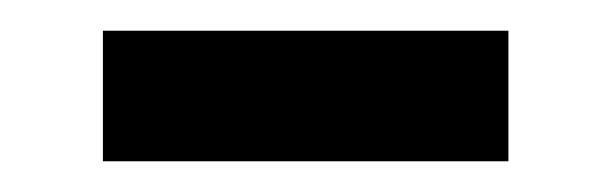

<svg xmlns="http://www.w3.org/2000/svg" viewBox="-20 -345 397 125"><path d="M47 -240H311V-325H47Z"/></svg>

Font: DAIFUKU Sans JP Medium
Style: Regular
Weight: 500
Designer: Original font ‘Source Han Sans JP’ : Ryoko NISHIZUKA  (kana, bopomofo & ideographs); Paul D. Hunt (Latin, Greek & Cyrill
Foundry: Daifuku
Version: Version 1.000